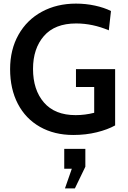

<svg xmlns="http://www.w3.org/2000/svg" viewBox="-20 -734 707 1064"><path d="M36 -351Q36 -459 82.5 -541.5Q129 -624 212 -669Q295 -714 401 -714Q455 -714 506 -703Q557 -692 595 -673L583 -566Q493 -604 402 -604Q284 -604 223.5 -534.5Q163 -465 163 -352Q163 -236 223.5 -166Q284 -96 399 -96Q451 -96 502 -109V-252H401V-351H618V-39Q577 -16 516.5 -1Q456 14 386 14Q281 14 201.5 -31Q122 -76 79 -158.5Q36 -241 36 -351ZM340 310 378 201H336V91H453V190L395 310Z"/></svg>

Font: Cabin SemiBold
Style: Regular
Weight: 600
Designer: Pablo Impallari
Foundry: Pablo Impallari. http://www.impallari.com Igino Marini. http://www.ikern.com
Version: Version 2.001